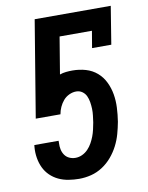

<svg xmlns="http://www.w3.org/2000/svg" viewBox="-84 -796 668 865"><g transform="rotate(-10 250.0 -363.5)"><path d="M208 8Q184 8 159.5 4Q135 0 114 -10Q93 -20 76.5 -36Q60 -52 50 -73Q40 -94 36 -118.5Q32 -143 34 -167L35 -177H146V-167Q145 -152 148 -137.5Q151 -123 159 -111.5Q167 -100 180 -94Q193 -88 208 -88Q224 -88 239 -95Q254 -102 265.5 -114Q277 -126 285 -140.5Q293 -155 298.5 -169.5Q304 -184 307.5 -199.5Q311 -215 314 -231Q316 -246 318 -261.5Q320 -277 319.5 -292.5Q319 -308 316.5 -323.5Q314 -339 308 -352Q302 -365 290 -373.5Q278 -382 262 -382Q246 -382 230 -374.5Q214 -367 203 -354Q192 -341 185 -325.5Q178 -310 175 -293H62L135 -735H483L455 -562H367L380 -639H232L204 -470Q218 -475 233 -476.5Q248 -478 262 -478Q294 -478 323 -469.5Q352 -461 374 -442Q396 -423 409 -396Q422 -369 427 -339.5Q432 -310 430.5 -278.5Q429 -247 424 -215Q419 -188 411.5 -161Q404 -134 391 -108.5Q378 -83 359 -60.5Q340 -38 315.5 -22Q291 -6 263.5 1Q236 8 208 8Z"/></g></svg>

Font: Iosevka Slab Oblique
Style: Bold
Weight: 700
Italic angle: -9°
Monospace: yes
Designer: Belleve Invis
Foundry: Belleve Invis
Version: Version 11.1.1; ttfautohint (v1.8.3)